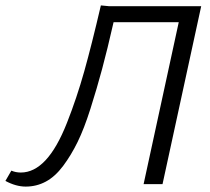

<svg xmlns="http://www.w3.org/2000/svg" viewBox="-45 -681 776 710"><path d="M699 -658 556 0H486L616 -599H375Q352 -498 332.5 -425.5Q313 -353 289.5 -279Q266 -205 242 -156Q218 -107 188.5 -67.5Q159 -28 124.5 -9.5Q90 9 50 9Q14 9 -25 -12L-3 -50Q13 -43 32 -43Q81 -43 123.5 -88.5Q166 -134 202.5 -226.5Q239 -319 266.5 -417Q294 -515 328 -661L359 -658Z"/></svg>

Font: EauTest
Style: Italic
Weight: 400
Italic angle: -12°
Designer: Christian Thalmann (Catharsis Fonts)
Version: Version 0.001;PS 000.001;hotconv 1.0.88;makeotf.lib2.5.64775